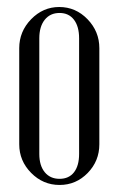

<svg xmlns="http://www.w3.org/2000/svg" viewBox="-20 -523 341 551"><path d="M149.9 -502.9Q197.3 -502.9 231.2 -467.8Q265.1 -432.6 265.1 -384.8V-108.9Q265.1 -61 231.7 -26.6Q198.2 7.8 150.9 7.8Q103.5 7.8 69.3 -26.9Q35.2 -61.5 35.2 -108.9V-384.8Q35.2 -432.6 69.3 -467.8Q103.5 -502.9 149.9 -502.9ZM150.9 -485.8Q124 -485.8 108.4 -466.3Q92.8 -446.8 92.8 -413.1V-81.1Q92.8 -47.9 108.4 -28.8Q124 -9.8 150.9 -9.8Q177.7 -9.8 192.4 -28.6Q207 -47.4 207 -81.1V-413.1Q207 -447.3 192.1 -466.6Q177.2 -485.8 150.9 -485.8Z"/></svg>

Font: Moniqa Narrow Heading
Style: Regular
Weight: 400
Width: 4
Designer: Rajesh Rajput
Foundry: Rajesh Rajput
Version: Version 1.000